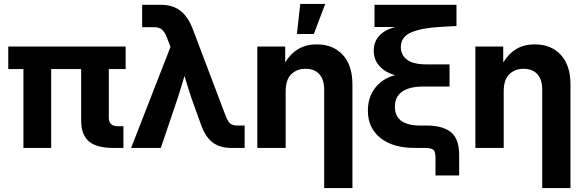

<svg xmlns="http://www.w3.org/2000/svg" viewBox="-20 -752 2971 976"><path d="M556.2 0Q470.7 0 431.6 -33.4Q392.6 -66.9 392.6 -139.6V-400.9H240.2V0H99.1V-400.9H22V-515.6H618.7V-400.9H533.2V-153.3Q533.2 -110.4 579.1 -110.4H607.4V0Z M646.5 0 846.7 -513.7 829.1 -559.6Q817.9 -588.9 803.5 -601.3Q789.1 -613.8 764.2 -613.8H702.6V-727.5H797.9Q857.9 -727.5 897 -697.5Q936 -667.5 960.4 -603L1125 -168.5Q1135.7 -139.2 1147.9 -126.5Q1160.2 -113.8 1185.5 -113.8H1223.6V0H1156.2Q1096.2 0 1058.8 -29.5Q1021.5 -59.1 999.5 -124.5L952.6 -254.9Q943.4 -282.2 934.8 -310.3Q926.3 -338.4 918 -366.2Q909.7 -338.4 901.1 -310.3Q892.6 -282.2 883.8 -254.9L797.4 0Z M1432.1 -286.6V0H1288.1V-515.6H1429.7V-434.6Q1456.1 -478.5 1495.6 -502.4Q1535.2 -526.4 1590.8 -526.4Q1672.9 -526.4 1722.2 -473.4Q1771.5 -420.4 1771.5 -322.8V204.1H1627.9V-296.4Q1627.9 -348.1 1603 -375.2Q1578.1 -402.3 1533.2 -402.3Q1488.8 -402.3 1460.4 -374.5Q1432.1 -346.7 1432.1 -286.6ZM1489.3 -579.1 1506.3 -731.9H1633.3L1575.2 -579.1Z M2193.8 140.1V51.3Q2193.8 19 2183.1 9.5Q2172.4 0 2136.7 0H2088.4Q1977.1 0 1913.6 -50.8Q1850.1 -101.6 1850.1 -189.9Q1850.1 -257.8 1887.2 -305.4Q1924.3 -353 1988.3 -370.1Q1939 -383.3 1909.4 -415.8Q1879.9 -448.2 1879.9 -494.1Q1879.9 -539.6 1908.4 -570.6Q1937 -601.6 1988.8 -614.7H1883.8V-727.5H2300.3V-619.6L2224.6 -615.7Q2124 -610.4 2070.8 -587.6Q2017.6 -564.9 2017.6 -512.2Q2017.6 -472.2 2049.1 -448.5Q2080.6 -424.8 2146.5 -424.8H2265.1V-312H2130.4Q2061 -312 2024.2 -286.1Q1987.3 -260.3 1987.3 -209.5Q1987.3 -113.8 2117.2 -113.8H2148.9Q2230.5 -113.8 2272.2 -80.1Q2314 -46.4 2314 35.2V140.1Z M2540.5 -286.6V0H2396.5V-515.6H2538.1V-434.6Q2564.5 -478.5 2604 -502.4Q2643.6 -526.4 2699.2 -526.4Q2781.2 -526.4 2830.6 -473.4Q2879.9 -420.4 2879.9 -322.8V204.1H2736.3V-296.4Q2736.3 -348.1 2711.4 -375.2Q2686.5 -402.3 2641.6 -402.3Q2597.2 -402.3 2568.8 -374.5Q2540.5 -346.7 2540.5 -286.6Z"/></svg>

Font: Inter Display
Style: Bold
Weight: 700
Designer: Rasmus Andersson
Foundry: rsms
Version: Version 4.001;git-9221beed3